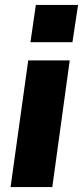

<svg xmlns="http://www.w3.org/2000/svg" viewBox="-20 -762 338 782"><path d="M298 -742H126L104 -590H275ZM264 -516H95L23 0H193Z"/></svg>

Font: United Sans ExtraBold
Style: Italic
Weight: 800
Italic angle: -8°
Designer: Pablo Impallari, Rodrigo Fuenzalida (Modified by Dan O. Williams)
Version: Version 1.000;PS 001.000;hotconv 1.0.88;makeotf.lib2.5.64775